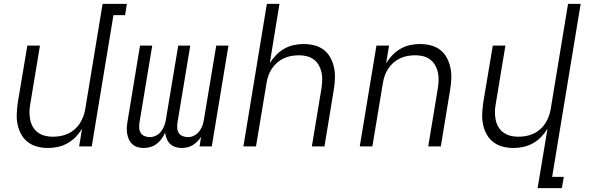

<svg xmlns="http://www.w3.org/2000/svg" viewBox="-20 -755 3040 990"><path d="M228 8Q199 8 172 1Q145 -6 123.5 -22.5Q102 -39 89 -63Q76 -87 70.5 -114Q65 -141 66.5 -170Q68 -199 72 -228L121 -520H186L136 -218Q132 -197 132 -176.5Q132 -156 136 -136.5Q140 -117 150 -100Q160 -83 176 -71.5Q192 -60 211.5 -55Q231 -50 252 -50Q272 -50 291.5 -53.5Q311 -57 330 -65.5Q349 -74 365 -88Q381 -102 392 -119.5Q403 -137 410 -156Q417 -175 420 -195L509 -735H634L625 -677H565L453 0H388L403 -91Q389 -68 370 -48.5Q351 -29 327.5 -16Q304 -3 278.5 2.5Q253 8 228 8Z M721 8Q704 8 689 3.5Q674 -1 662.5 -11.5Q651 -22 644.5 -36.5Q638 -51 635.5 -66.5Q633 -82 634 -98.5Q635 -115 638 -132L702 -520H765L699 -122Q697 -108 698 -94Q699 -80 706 -69Q713 -58 726 -53Q739 -48 753 -48Q769 -48 785 -56Q801 -64 811.5 -78.5Q822 -93 828 -109.5Q834 -126 836 -142L899 -520H961L895 -122Q893 -108 894 -94Q895 -80 902 -69Q909 -58 922 -53Q935 -48 949 -48Q966 -48 981.5 -56Q997 -64 1008 -78.5Q1019 -93 1024.5 -109.5Q1030 -126 1032 -142L1095 -520H1158L1072 0H1009L1017 -50Q1009 -37 998 -26Q987 -15 974.5 -7Q962 1 946.5 4.5Q931 8 917 8Q900 8 884.5 3Q869 -2 857.5 -13Q846 -24 840 -39Q834 -54 831 -71Q824 -54 813 -39Q802 -24 787.5 -13Q773 -2 755.5 3Q738 8 721 8Z M1235 0 1356 -735H1421L1371 -429Q1385 -452 1404 -471.5Q1423 -491 1446 -504Q1469 -517 1494.5 -522.5Q1520 -528 1545 -528Q1574 -528 1601.5 -521Q1629 -514 1650 -497.5Q1671 -481 1684 -457Q1697 -433 1702.5 -406Q1708 -379 1707 -350Q1706 -321 1701 -292L1653 0H1588L1638 -302Q1641 -323 1641.5 -343.5Q1642 -364 1637.5 -383.5Q1633 -403 1623 -420Q1613 -437 1597.5 -448.5Q1582 -460 1562.5 -465Q1543 -470 1522 -470Q1502 -470 1482 -466.5Q1462 -463 1443.5 -454.5Q1425 -446 1409 -432Q1393 -418 1381.5 -400.5Q1370 -383 1363.5 -364Q1357 -345 1354 -325L1300 0Z M1835 0 1921 -520H1986L1971 -429Q1985 -452 2004 -471.5Q2023 -491 2046 -504Q2069 -517 2094.5 -522.5Q2120 -528 2145 -528Q2174 -528 2201.5 -521Q2229 -514 2250 -497.5Q2271 -481 2284 -457Q2297 -433 2302.5 -406Q2308 -379 2307 -350Q2306 -321 2301 -292L2253 0H2188L2238 -302Q2241 -323 2241.5 -343.5Q2242 -364 2237.5 -383.5Q2233 -403 2223 -420Q2213 -437 2197.5 -448.5Q2182 -460 2162.5 -465Q2143 -470 2122 -470Q2102 -470 2082 -466.5Q2062 -463 2043.5 -454.5Q2025 -446 2009 -432Q1993 -418 1981.5 -400.5Q1970 -383 1963.5 -364Q1957 -345 1954 -325L1900 0Z M2752 215 2803 -91Q2789 -68 2770 -48.5Q2751 -29 2727.5 -16Q2704 -3 2678.5 2.5Q2653 8 2628 8Q2599 8 2572 1Q2545 -6 2523.5 -22.5Q2502 -39 2489 -63Q2476 -87 2470.5 -114Q2465 -141 2466.5 -170Q2468 -199 2472 -228L2521 -520H2586L2536 -218Q2532 -197 2532 -176.5Q2532 -156 2536 -136.5Q2540 -117 2550 -100Q2560 -83 2576 -71.5Q2592 -60 2611.5 -55Q2631 -50 2652 -50Q2672 -50 2691.5 -53.5Q2711 -57 2730 -65.5Q2749 -74 2765 -88Q2781 -102 2792 -119.5Q2803 -137 2810 -156Q2817 -175 2820 -195L2909 -735H2974L2827 157H2887L2877 215Z"/></svg>

Font: Iosevka Light Extended Oblique
Style: Regular
Weight: 300
Width: 7
Italic angle: -9°
Monospace: yes
Designer: Belleve Invis
Foundry: Belleve Invis
Version: Version 32.5.0; ttfautohint (v1.8.4)